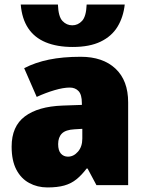

<svg xmlns="http://www.w3.org/2000/svg" viewBox="-20 -812 636 842"><path d="M527 -792Q521 -737 495.5 -695Q470 -653 421.5 -629.5Q373 -606 299 -606Q230 -606 180.5 -626.5Q131 -647 103.5 -688.5Q76 -730 71 -792H234Q236 -739 254 -720Q272 -701 297 -701Q322 -701 340 -720.5Q358 -740 360 -792ZM334 -563Q431 -563 486.5 -511Q542 -459 542 -363V0H403L364 -73H360Q338 -44 315 -25.5Q292 -7 262 1.5Q232 10 188 10Q144 10 108 -9.5Q72 -29 51.5 -68.5Q31 -108 31 -169Q31 -258 89 -301.5Q147 -345 254 -349L339 -352V-360Q339 -397 324.5 -412.5Q310 -428 286 -428Q258 -428 219 -416.5Q180 -405 141 -387L86 -513Q134 -538 194.5 -550.5Q255 -563 334 -563ZM307 -245Q268 -243 251.5 -226.5Q235 -210 235 -180Q235 -152 247 -138.5Q259 -125 278 -125Q303 -125 322 -147Q341 -169 341 -204V-247Z"/></svg>

Font: Noto Sans Display Black
Style: Regular
Weight: 900
Designer: Monotype Design Team
Foundry: Monotype Imaging Inc.
Version: Version 2.003